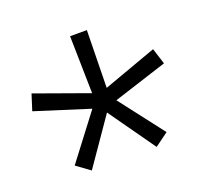

<svg xmlns="http://www.w3.org/2000/svg" viewBox="-90 -803 714 677"><g transform="rotate(-20 267.0 -464.5)"><path d="M235.8 -700.2H298.8L294.9 -484.9L495.1 -557.1L514.2 -497.1L312 -432.1L439.9 -266.1L389.2 -229L266.1 -402.8L146 -229L95.2 -266.1L222.2 -433.1L20 -497.1L39.1 -557.1L240.2 -484.9Z"/></g></svg>

Font: Overused Grotesk
Style: Regular
Weight: 400
Version: Version 0.002